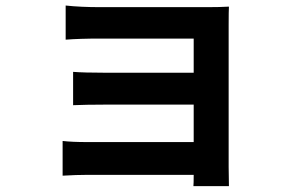

<svg xmlns="http://www.w3.org/2000/svg" viewBox="-20 -585 1040 681"><path d="M791 -495.1V6.8Q791 14.6 791.5 40.5Q792 66.4 792 75.2H666Q667 66.4 667 35.2H288.1Q252 35.2 202.1 38.1V-85Q235.4 -81.1 289.1 -81.1H667V-213.9H347.7Q286.1 -213.9 239.3 -211.9V-330.1Q279.3 -327.1 347.7 -327.1H667V-448.2H336.9Q261.7 -448.2 212.9 -444.3V-565.4Q265.6 -559.6 336.9 -559.6H714.8Q760.7 -559.6 792 -561.5Q791 -548.8 791 -495.1Z"/></svg>

Font: GenEi Gothic M Regular
Style: Bold
Weight: 700
Designer: o_tamon (Modified); [Source Han Sans]
Ryoko NISHIZUKA  (kana & ideographs); Paul D. Hunt (Latin, Greek & Cyrillic); Wenl
Version: Version 1.1a;Original Version 1.004